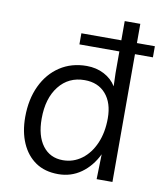

<svg xmlns="http://www.w3.org/2000/svg" viewBox="-84 -808 752 885"><g transform="rotate(10 292.5 -366.0)"><path d="M501 -740V0H427L430 -117Q402 -59 355 -25.5Q308 8 248 8Q185 8 142 -21.5Q99 -51 76 -103.5Q53 -156 53 -225Q53 -308 83 -371.5Q113 -435 167 -470.5Q221 -506 292 -506Q337 -506 373.5 -487Q410 -468 430 -435L428 -497V-740ZM294 -440Q219 -440 174 -383Q129 -326 129 -231Q129 -150 163.5 -104.5Q198 -59 258 -59Q307 -59 346 -88Q385 -117 407 -168Q429 -219 429 -285Q429 -357 393 -398.5Q357 -440 294 -440ZM241 -598V-650H585V-598Z"/></g></svg>

Font: LivvicRegular
Style: Regular
Weight: 400
Designer: Jacques Le Bailly, Baron von Fonthausen
Version: Version 1.001; ttfautohint (v1.8.2)